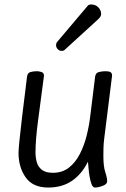

<svg xmlns="http://www.w3.org/2000/svg" viewBox="-20 -826 564 860"><path d="M196 14Q127 14 95 -31.5Q63 -77 63 -141Q63 -153 66.5 -190.5Q70 -228 78.5 -299Q87 -370 101 -482Q103 -499 115.5 -503Q128 -507 146 -507Q154 -507 165.5 -503.5Q177 -500 177 -487Q162 -373 150.5 -286Q139 -199 139 -143Q139 -120 145 -99Q151 -78 168 -65Q185 -52 217 -52Q259 -52 288.5 -75Q318 -98 337.5 -136Q357 -174 368 -218Q379 -262 384 -304L406 -482Q408 -499 422 -503Q436 -507 453 -507Q467 -507 474.5 -503Q482 -499 482 -487L447 -207Q444 -183 443.5 -164Q443 -145 443 -129Q443 -80 451.5 -55Q460 -30 460 -14Q460 -1 440 6.5Q420 14 406 14Q396 14 390.5 0Q385 -14 381.5 -34Q378 -54 376.5 -73Q375 -92 374 -102Q347 -47 303 -16.5Q259 14 196 14ZM256 -598Q246 -598 238.5 -606Q231 -614 231 -624Q231 -631 235 -637L372 -799Q376 -804 380 -805Q384 -806 388 -806Q408 -806 420.5 -793Q433 -780 433 -763Q433 -752 420 -740L270 -603Q265 -598 256 -598Z"/></svg>

Font: Kite One
Style: Regular
Weight: 400
Designer: Eduardo Rodriguez Tunni
Foundry: Eduardo Rodriguez Tunni
Version: Version 1.002; ttfautohint (v1.8.4.7-5d5b);gftools[0.9.23]